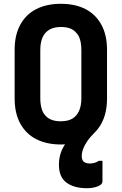

<svg xmlns="http://www.w3.org/2000/svg" viewBox="-20 -740 640 1010"><path d="M300 -720Q375 -720 429 -692.5Q483 -665 513 -610.5Q543 -556 543 -478V-222Q543 -144 513 -89.5Q483 -35 429 -7.5Q375 20 300 20Q226 20 171.5 -7.5Q117 -35 87 -89.5Q57 -144 57 -222V-478Q57 -556 87 -610.5Q117 -665 171.5 -692.5Q226 -720 300 -720ZM192 -223Q192 -193 199 -168.5Q206 -144 222 -129Q234 -116 253.5 -109Q273 -102 300 -102Q338 -102 361.5 -116.5Q385 -131 396.5 -158Q408 -185 408 -223V-477Q408 -497 405 -515Q402 -533 395.5 -547Q389 -561 378 -571Q365 -585 346 -591.5Q327 -598 300 -598Q263 -598 239 -583.5Q215 -569 203.5 -542.5Q192 -516 192 -477ZM434 -67Q451 -76 470 -80Q489 -84 510 -85Q504 -74 496.5 -64Q489 -54 478 -43Q451 -16 436.5 6.5Q422 29 416 47Q410 65 410 80Q410 102 421 111Q432 120 452 120Q466 120 477.5 116.5Q489 113 500 106H519Q519 115 519 126.5Q519 138 519 158Q519 178 519 215Q519 230 495 240Q471 250 437 250Q369 250 329.5 220.5Q290 191 290 127Q290 95 299 66.5Q308 38 326.5 13.5Q345 -11 372 -31.5Q399 -52 434 -67Z"/></svg>

Font: Recursive Monospace
Style: Bold
Weight: 700
Version: Version 1.047